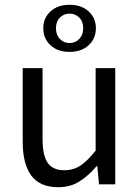

<svg xmlns="http://www.w3.org/2000/svg" viewBox="-20 -771 584 803"><path d="M224 12Q147 12 111 -36.5Q75 -85 75 -178V-486H158V-189Q158 -121 179.5 -90Q201 -59 249 -59Q287 -59 316.5 -78.5Q346 -98 380 -141V-486H462V0H394L387 -76H384Q350 -36 312 -12Q274 12 224 12ZM271 -554Q221 -554 191 -582Q161 -610 161 -653Q161 -695 191 -723Q221 -751 271 -751Q321 -751 351 -723Q381 -695 381 -653Q381 -610 351 -582Q321 -554 271 -554ZM271 -591Q295 -591 311.5 -608Q328 -625 328 -653Q328 -681 311.5 -697.5Q295 -714 271 -714Q247 -714 230.5 -697.5Q214 -681 214 -653Q214 -625 230.5 -608Q247 -591 271 -591Z"/></svg>

Font: .
Style: 
Weight: 400
Designer: Paul D. Hunt, Dalton Maag
Foundry: Dalton Maag Ltd
Version: Version 1.200